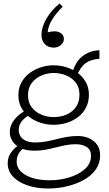

<svg xmlns="http://www.w3.org/2000/svg" viewBox="-20 -856 621 1097"><path d="M255 221Q189 221 136.5 203Q84 185 54 153Q24 121 24 77Q24 46 39 22Q54 -2 75 -18Q96 -34 114 -42L145 -27Q117 -16 96 8.5Q75 33 75 68Q75 99 98.5 123Q122 147 164.5 160.5Q207 174 263 174Q324 174 378 157Q432 140 466 109Q500 78 500 34Q500 0 475.5 -16Q451 -32 412 -32Q384 -32 355.5 -26.5Q327 -21 298 -13.5Q269 -6 239.5 -0.5Q210 5 177 5Q128 5 97 -10.5Q66 -26 51 -50Q36 -74 36 -100Q36 -131 51 -156Q66 -181 89.5 -200Q113 -219 139 -231L172 -214Q149 -202 129 -187Q109 -172 98 -154Q87 -136 87 -113Q87 -94 97 -77.5Q107 -61 128 -51.5Q149 -42 183 -42Q212 -42 242 -47.5Q272 -53 301.5 -60.5Q331 -68 361.5 -73.5Q392 -79 424 -79Q461 -79 490 -65.5Q519 -52 535.5 -28Q552 -4 552 32Q552 77 527.5 112Q503 147 460.5 171Q418 195 365 208Q312 221 255 221ZM286 -143Q249 -143 213.5 -154Q178 -165 149 -186.5Q120 -208 102.5 -239.5Q85 -271 85 -312Q85 -354 103 -386Q121 -418 150.5 -439.5Q180 -461 215.5 -472Q251 -483 286 -483Q323 -483 358.5 -472Q394 -461 423 -440Q452 -419 470 -387.5Q488 -356 488 -315Q488 -274 471.5 -241.5Q455 -209 426.5 -187.5Q398 -166 362 -154.5Q326 -143 286 -143ZM286 -187Q328 -187 361.5 -202Q395 -217 414.5 -245.5Q434 -274 434 -315Q434 -357 412.5 -384.5Q391 -412 357 -425.5Q323 -439 286 -439Q251 -439 217 -424.5Q183 -410 161.5 -382Q140 -354 140 -312Q140 -270 161.5 -242.5Q183 -215 216.5 -201Q250 -187 286 -187ZM416 -418 393 -442Q402 -471 415.5 -494Q429 -517 449 -533Q469 -549 493.5 -558.5Q518 -568 548 -569V-520Q499 -517 469 -495Q439 -473 416 -418ZM217 -658Q217 -701 245 -749Q273 -797 320 -836L338 -818Q301 -781 278.5 -745Q256 -709 252 -671Q262 -674 271 -675.5Q280 -677 292 -677Q313 -677 329 -665.5Q345 -654 345 -633Q345 -613 327.5 -598.5Q310 -584 287 -584Q255 -584 236 -604Q217 -624 217 -658Z"/></svg>

Font: BioRhyme ExtraBold Light
Style: Regular
Weight: 300
Version: Version 1.600;gftools[0.9.33]